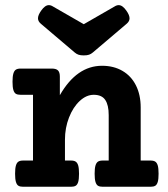

<svg xmlns="http://www.w3.org/2000/svg" viewBox="-20 -713 640 733"><path d="M517.1 -302.7V-100.1H554.7Q566.4 -100.1 572.8 -95.9Q579.1 -91.8 582.3 -81.1Q585.4 -70.3 585.4 -49.8Q585.4 -29.3 582.3 -18.6Q579.1 -7.8 572.8 -3.9Q566.4 0 554.7 0H372.1Q360.4 0 354 -3.9Q347.7 -7.8 344.5 -18.6Q341.3 -29.3 341.3 -49.8Q341.3 -70.3 344.5 -81.1Q347.7 -91.8 354 -95.9Q360.4 -100.1 372.1 -100.1H395V-273.9Q395 -312 381.8 -331.5Q368.7 -351.1 337.9 -351.1Q309.6 -351.1 284.2 -327.4Q258.8 -303.7 243.4 -264.2Q228 -224.6 228 -179.7V-100.1H251Q262.7 -100.1 269 -95.9Q275.4 -91.8 278.6 -81.1Q281.7 -70.3 281.7 -49.8Q281.7 -29.3 278.6 -18.6Q275.4 -7.8 269 -3.9Q262.7 0 251 0H68.4Q56.6 0 50.3 -3.9Q43.9 -7.8 40.8 -18.6Q37.6 -29.3 37.6 -49.8Q37.6 -70.3 40.8 -81.1Q43.9 -91.8 50.3 -95.9Q56.6 -100.1 68.4 -100.1H106V-351.1H58.6Q46.9 -351.1 40.5 -355Q34.2 -358.9 31 -369.6Q27.8 -380.4 27.8 -400.9Q27.8 -421.4 31 -432.1Q34.2 -442.9 40.5 -447Q46.9 -451.2 58.6 -451.2H177.7Q194.3 -451.2 201.4 -444.1Q208.5 -437 208.5 -420.4V-349.6Q272.9 -461.9 369.6 -461.9Q414.1 -461.9 447.5 -442.4Q481 -422.9 499 -387Q517.1 -351.1 517.1 -302.7ZM265.1 -512.7 135.7 -622.6Q125 -631.8 125 -643.1Q125 -655.3 137.2 -672.4Q151.9 -693.4 166.5 -693.4Q174.3 -693.4 182.6 -688L299.8 -620.6L417 -688Q425.3 -693.4 433.1 -693.4Q447.8 -693.4 462.4 -672.4Q474.6 -655.3 474.6 -643.1Q474.6 -631.8 463.9 -622.6L334.5 -512.7Q327.6 -506.8 320.1 -504.2Q312.5 -501.5 299.8 -501.5Q287.1 -501.5 279.5 -504.2Q272 -506.8 265.1 -512.7Z"/></svg>

Font: Courier Prime
Style: Bold
Weight: 700
Designer: Alan Dague-Greene, Quote-Unquote Apps
Foundry: Quote-Unquote Apps
Version: Version 3.018